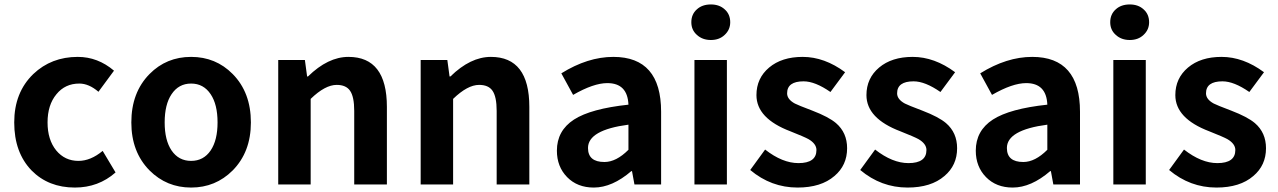

<svg xmlns="http://www.w3.org/2000/svg" viewBox="-20 -830 5750 864"><path d="M122 -63Q44 -144 44 -279Q44 -414 130 -497Q211 -574 330 -574Q420 -574 493 -512L423 -417Q380 -454 337 -454Q273 -454 234 -406Q194 -358 194 -279Q194 -201 233 -153Q272 -106 333 -106Q388 -106 442 -151L500 -54Q423 14 317 14Q198 14 122 -63Z M653 -63Q571 -146 571 -279Q571 -414 653 -497Q729 -574 840 -574Q951 -574 1027 -497Q1109 -414 1109 -279Q1109 -146 1027 -63Q950 14 840 14Q730 14 653 -63ZM928 -153Q959 -199 959 -279Q959 -360 928 -406Q896 -454 840 -454Q784 -454 752 -406Q721 -360 721 -279Q721 -199 752 -153Q784 -106 840 -106Q896 -106 928 -153Z M1232 -560H1352L1362 -486H1366Q1456 -574 1548 -574Q1721 -574 1721 -349V0H1574V-331Q1574 -395 1555 -422Q1537 -448 1495 -448Q1443 -448 1378 -385V0H1232Z M1873 -560H1993L2003 -486H2007Q2097 -574 2189 -574Q2362 -574 2362 -349V0H2215V-331Q2215 -395 2196 -422Q2178 -448 2136 -448Q2084 -448 2019 -385V0H1873Z M2532 -33Q2486 -80 2486 -152Q2486 -242 2563 -292Q2639 -341 2808 -359Q2804 -456 2713 -456Q2651 -456 2559 -403L2506 -500Q2625 -574 2740 -574Q2955 -574 2955 -327V0H2835L2824 -60H2821Q2735 14 2652 14Q2578 14 2532 -33ZM2808 -156V-269Q2626 -245 2626 -164Q2626 -101 2700 -101Q2753 -101 2808 -156Z M3105 -560H3251V0H3105ZM3116 -673Q3091 -695 3091 -730Q3091 -766 3116 -788Q3140 -810 3179 -810Q3217 -810 3241 -788Q3266 -766 3266 -730Q3266 -696 3241 -673Q3217 -650 3179 -650Q3141 -650 3116 -673Z M3356 -65 3423 -157Q3501 -96 3573 -96Q3654 -96 3654 -155Q3654 -183 3618 -204Q3600 -214 3537 -239Q3384 -297 3384 -402Q3384 -478 3441 -526Q3498 -574 3592 -574Q3690 -574 3783 -505L3717 -416Q3648 -464 3596 -464Q3522 -464 3522 -410Q3522 -383 3557 -364Q3570 -357 3636 -332Q3709 -304 3742 -276Q3792 -233 3792 -163Q3792 -86 3735 -38Q3675 14 3569 14Q3450 14 3356 -65Z M3851 -65 3918 -157Q3996 -96 4068 -96Q4149 -96 4149 -155Q4149 -183 4113 -204Q4095 -214 4032 -239Q3879 -297 3879 -402Q3879 -478 3936 -526Q3993 -574 4087 -574Q4185 -574 4278 -505L4212 -416Q4143 -464 4091 -464Q4017 -464 4017 -410Q4017 -383 4052 -364Q4065 -357 4131 -332Q4204 -304 4237 -276Q4287 -233 4287 -163Q4287 -86 4230 -38Q4170 14 4064 14Q3945 14 3851 -65Z M4417 -33Q4371 -80 4371 -152Q4371 -242 4448 -292Q4524 -341 4693 -359Q4689 -456 4598 -456Q4536 -456 4444 -403L4391 -500Q4510 -574 4625 -574Q4840 -574 4840 -327V0H4720L4709 -60H4706Q4620 14 4537 14Q4463 14 4417 -33ZM4693 -156V-269Q4511 -245 4511 -164Q4511 -101 4585 -101Q4638 -101 4693 -156Z M4990 -560H5136V0H4990ZM5001 -673Q4976 -695 4976 -730Q4976 -766 5001 -788Q5025 -810 5064 -810Q5102 -810 5126 -788Q5151 -766 5151 -730Q5151 -696 5126 -673Q5102 -650 5064 -650Q5026 -650 5001 -673Z M5241 -65 5308 -157Q5386 -96 5458 -96Q5539 -96 5539 -155Q5539 -183 5503 -204Q5485 -214 5422 -239Q5269 -297 5269 -402Q5269 -478 5326 -526Q5383 -574 5477 -574Q5575 -574 5668 -505L5602 -416Q5533 -464 5481 -464Q5407 -464 5407 -410Q5407 -383 5442 -364Q5455 -357 5521 -332Q5594 -304 5627 -276Q5677 -233 5677 -163Q5677 -86 5620 -38Q5560 14 5454 14Q5335 14 5241 -65Z"/></svg>

Font: `nÑOS-|
Style: Bold
Weight: 700
Designer: Ryoko NISHIZUKA ¬âXZm¬º[P (kana & ideographs); Paul D. Hunt (Latin, Greek & Cyrillic); Wenlong ZHANG _ e¬á¬ü¬ô (bopomof
Foundry: Adobe Systems Incorporated
Version: Version 1.00 June 24, 2014, initial release